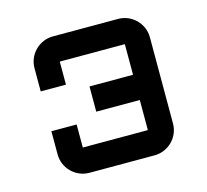

<svg xmlns="http://www.w3.org/2000/svg" viewBox="-82 -613 763 707"><g transform="rotate(-15 300.0 -260.0)"><path d="M258.3 -210.9V-307.1H424.3V-423.8H176.3V-335.9H80.1V-423.8Q80.1 -443.8 87.6 -461.4Q95.2 -479 108.2 -491.9Q121.1 -504.9 138.7 -512.5Q156.2 -520 176.3 -520H424.3Q443.8 -520 461.4 -512.5Q479 -504.9 491.9 -491.9Q504.9 -479 512.5 -461.4Q520 -443.8 520 -423.8V-96.2Q520 -76.2 512.5 -58.6Q504.9 -41 491.9 -28.1Q479 -15.1 461.4 -7.6Q443.8 0 424.3 0H176.3Q156.2 0 138.7 -7.6Q121.1 -15.1 108.2 -28.1Q95.2 -41 87.6 -58.6Q80.1 -76.2 80.1 -96.2V-184.1H176.3V-96.2H424.3V-210.9Z"/></g></svg>

Font: Aldrich [RUS by Daymarius]
Style: Regular
Weight: 400
Designer: Matthew Desmond
Foundry: Matthew Desmond
Version: Version 1.002 August 24, 2018